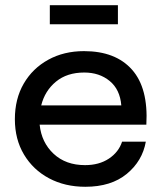

<svg xmlns="http://www.w3.org/2000/svg" viewBox="-20 -705 619 736"><path d="M448 -162H539Q526 -88 466 -38.5Q406 11 307 11Q229 11 168 -21.5Q107 -54 72 -112.5Q37 -171 37 -248Q37 -326 71 -384.5Q105 -443 165 -476Q225 -509 302 -509Q423 -509 486 -438Q549 -367 541 -227H132Q139 -159 185.5 -115.5Q232 -72 306 -72Q360 -72 397.5 -97Q435 -122 448 -162ZM303 -427Q237 -427 194.5 -392Q152 -357 138 -301H445Q440 -362 400.5 -394.5Q361 -427 303 -427ZM171 -612V-685H432V-612Z"/></svg>

Font: Syne Medium
Style: Regular
Weight: 500
Designer: Lucas Descroix
Foundry: Bonjour Monde
Version: Version 2.200; ttfautohint (v1.8.4)